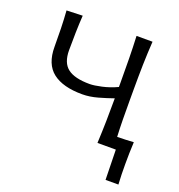

<svg xmlns="http://www.w3.org/2000/svg" viewBox="-118 -597 777 835"><g transform="rotate(20 270.0 -179.5)"><path d="M373.5 0Q376 -52.5 377 -101.8Q378 -151 378 -208Q347 -197 309.8 -186.5Q272.5 -176 238.5 -176Q148.5 -176 101.8 -212.5Q55 -249 55 -329Q55 -373.5 54 -413.8Q53 -454 50 -495.5L124 -498Q121.5 -458.5 120.5 -418.8Q119.5 -379 119.5 -337Q119.5 -278.5 151.8 -253.8Q184 -229 253.5 -229Q274 -229 308.8 -236.8Q343.5 -244.5 378 -260.5V-280.5Q378 -342 377.2 -392Q376.5 -442 374 -495.5H448Q444.5 -440 443.2 -387Q442 -334 442 -269.5V-219.5Q442 -173.5 442.5 -133.8Q443 -94 445 -54Q464 -54.5 483 -55Q502 -55.5 521 -57Q519.5 -29.5 519 -4.5Q518.5 20.5 518.5 45Q518.5 68.5 519 92Q519.5 115.5 521 139H461.5L458.5 0Z"/></g></svg>

Font: Commissioner Flair Light
Style: Regular
Weight: 300
Designer: Kostas Bartsokas
Foundry: Kostas Bartsokas
Version: Version 1.000; ttfautohint (v1.8.3)